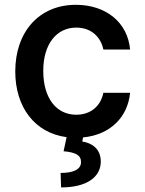

<svg xmlns="http://www.w3.org/2000/svg" viewBox="-20 -573 613 814"><path d="M44.7 -270.2C44.7 -120 126.1 -9.6 262.4 8.5L249.6 68.2C301.1 73.2 323.9 84.5 323.5 115.1C322.8 146.7 288.7 160.2 236.9 160.2L239 221.6C347.7 221.6 407.3 177.6 407.3 111.9C407.3 59.3 371.4 33.4 328.8 27L332 9.6C448.2 -1.4 521.7 -77.1 531.6 -179.7H418.3C406.2 -120.7 362.2 -86.6 303.3 -86.6C218.4 -86.6 163.4 -157.3 163.4 -272.7C163.4 -386 219.5 -456 303.3 -456C368.3 -456 407.7 -414.8 418.3 -362.9H531.6C521.3 -477.3 430.4 -552.6 301.5 -552.6C144.9 -552.6 44.7 -436.8 44.7 -270.2Z"/></svg>

Font: Magic Ui Pro Semi Bold
Style: Regular
Weight: 600
Designer: Stefan Endress, Andreas Faust
Version: Version 1.000;FEAKit 1.0